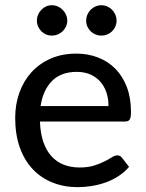

<svg xmlns="http://www.w3.org/2000/svg" viewBox="-20 -726 570 752"><path d="M405 -310.5Q405 -339.5 396.8 -364Q388.5 -388.5 372.5 -406.5Q356.5 -424.5 333.5 -434.5Q310.5 -444.5 280.5 -444.5Q219 -444.5 183.8 -409Q148.5 -373.5 139 -310.5ZM485.5 -72.5Q467.5 -51.5 444 -36.2Q420.5 -21 394 -11.5Q367.5 -2 339.2 2.5Q311 7 283.5 7Q231 7 186.2 -10.8Q141.5 -28.5 108.8 -62.8Q76 -97 57.8 -147.8Q39.5 -198.5 39.5 -264.5Q39.5 -317.5 56 -363.2Q72.5 -409 103.2 -443Q134 -477 178.5 -496.5Q223 -516 278.5 -516Q325 -516 364.2 -500.8Q403.5 -485.5 432 -456.5Q460.5 -427.5 476.8 -385Q493 -342.5 493 -288Q493 -265.5 488 -257.8Q483 -250 469.5 -250H136.5Q138 -204.5 149.5 -170.8Q161 -137 181.2 -114.5Q201.5 -92 229.5 -81Q257.5 -70 292 -70Q324.5 -70 348.2 -77.5Q372 -85 389.2 -93.8Q406.5 -102.5 418.2 -110Q430 -117.5 439 -117.5Q451 -117.5 457.5 -108.5ZM243.5 -645Q243.5 -633 238.5 -622.2Q233.5 -611.5 225.2 -603.5Q217 -595.5 206 -591Q195 -586.5 183 -586.5Q171 -586.5 160.5 -591Q150 -595.5 142 -603.5Q134 -611.5 129.2 -622.2Q124.5 -633 124.5 -645Q124.5 -657.5 129.2 -668.5Q134 -679.5 142 -687.8Q150 -696 160.5 -700.8Q171 -705.5 183 -705.5Q195 -705.5 206 -700.8Q217 -696 225.2 -687.8Q233.5 -679.5 238.5 -668.5Q243.5 -657.5 243.5 -645ZM436.5 -645Q436.5 -633 431.8 -622.2Q427 -611.5 419 -603.5Q411 -595.5 400 -591Q389 -586.5 377 -586.5Q365 -586.5 354 -591Q343 -595.5 335 -603.5Q327 -611.5 322.2 -622.2Q317.5 -633 317.5 -645Q317.5 -657.5 322.2 -668.5Q327 -679.5 335 -687.8Q343 -696 354 -700.8Q365 -705.5 377 -705.5Q389 -705.5 400 -700.8Q411 -696 419 -687.8Q427 -679.5 431.8 -668.5Q436.5 -657.5 436.5 -645Z"/></svg>

Font: TypoPRO Lato
Style: Regular
Weight: 500
Designer: Lukasz Dziedzic with Adam Twardoch and Botio Nikoltchev
Foundry: tyPoland Lukasz Dziedzic
Version: Version 2.010; 2014-09-01; http://www.latofonts.com/